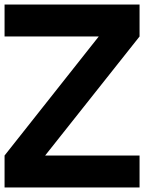

<svg xmlns="http://www.w3.org/2000/svg" viewBox="-20 -821 722 842"><path d="M413 -661 0 -139V1H592V-139H178L592 -661V-801H0V-661Z"/></svg>

Font: MintSans
Style: Bold
Weight: 700
Version: Version 2.0